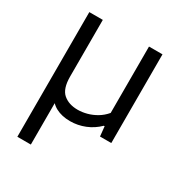

<svg xmlns="http://www.w3.org/2000/svg" viewBox="-177 -669 959 1017"><g transform="rotate(30 302.0 -161.0)"><path d="M274.5 9Q224 9 187 -10.8Q150 -30.5 130 -74.8Q110 -119 110 -191.5V-266.5H157.5V-195.5Q157.5 -121.5 191.2 -92.5Q225 -63.5 279.5 -63.5Q306.5 -63.5 335.5 -71.2Q364.5 -79 391.5 -95Q418.5 -111 440 -136.5V-542.5H522.5V0H453.5L447.5 -59.5H442.5Q408.5 -26 365 -8.5Q321.5 9 274.5 9ZM75 220V-542.5H157.5V220Z"/></g></svg>

Font: Encode Sans SC SemiExpanded
Style: Regular
Weight: 400
Width: 6
Designer: Multiple Designers
Foundry: Impallari Type
Version: Version 3.002